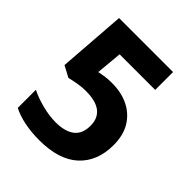

<svg xmlns="http://www.w3.org/2000/svg" viewBox="-200 -838 973 973"><g transform="rotate(45 286.0 -352.0)"><path d="M300 -456Q365 -456 416 -431Q467 -406 496.5 -358Q526 -310 526 -239Q526 -123 454 -56.5Q382 10 241 10Q185 10 135.5 0Q86 -10 49 -29V-159Q86 -140 138 -126.5Q190 -113 236 -113Q303 -113 338.5 -140.5Q374 -168 374 -226Q374 -279 339 -306.5Q304 -334 231 -334Q203 -334 173 -328.5Q143 -323 123 -318L63 -350L90 -714H477V-586H222L209 -446Q226 -449 245.5 -452.5Q265 -456 300 -456Z"/></g></svg>

Font: Noto Sans Adlam Unjoined
Style: Bold
Weight: 700
Version: Version 3.001